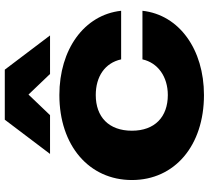

<svg xmlns="http://www.w3.org/2000/svg" viewBox="-55 -801 872 802"><g transform="rotate(-90 381.0 -400.0)"><path d="M534 -241C520 -177 462 -135 385 -135C294 -135 236 -189 236 -285C236 -382 294 -436 385 -436C462 -436 519 -398 534 -330H737C720 -485 575 -588 385 -588C174 -588 30 -464 30 -285C30 -106 174 16 385 16C575 16 720 -87 737 -241ZM139 -627H301L387 -717L473 -627H634L491 -816H282Z"/></g></svg>

Font: Bounded
Style: Bold
Weight: 700
Designer: Vlad Churkin
Version: Version 3.0